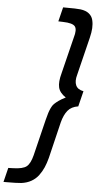

<svg xmlns="http://www.w3.org/2000/svg" viewBox="-177 -954 603 1190"><g transform="rotate(5 124.5 -359.0)"><path d="M336.9 -407.2 313 -311Q270 -304.2 248 -277.1Q226.1 -250 213.9 -204.1L159.2 22.9Q150.4 56.6 138.9 83Q127.4 109.4 109.6 133.5Q91.8 157.7 64.7 173.1Q37.6 188.5 2.9 192.9Q-6.3 194.3 -34.2 195.1Q-62 195.8 -85 195.8H-107.9L-85.9 106.9Q-61 106.9 -56.2 106Q4.9 104.5 27.8 85.9Q50.8 67.4 64 15.1L119.1 -210Q126.5 -238.8 130.9 -252.9Q135.3 -267.1 143.1 -284.4Q150.9 -301.8 161.6 -312.3Q172.4 -322.8 189.2 -334.7Q206.1 -346.7 231 -358.9Q192.4 -384.3 184.6 -417.7Q176.8 -451.2 191.9 -505.9L248 -732.9Q263.2 -783.2 248.5 -803Q233.9 -822.8 172.9 -824.2Q168.9 -825.2 144 -825.2L166 -914.1Q255.9 -914.1 274.9 -911.1Q307.6 -906.7 327.1 -891.4Q346.7 -876 352.5 -851.8Q358.4 -827.6 356.9 -801.3Q355.5 -774.9 347.2 -741.2L289.1 -504.9Q277.8 -465.3 289.1 -439.7Q300.3 -414.1 336.9 -407.2Z"/></g></svg>

Font: Sinkin Sans 500 Medium Italic
Style: Regular
Weight: 500
Italic angle: -112°
Designer: Keith Bates
Foundry: K-Type
Version: Sinkin Sans (version 1.0)  by Keith Bates   •   © 2014   www